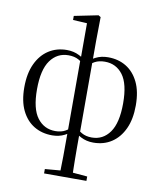

<svg xmlns="http://www.w3.org/2000/svg" viewBox="-107 -865 1012 1210"><g transform="rotate(10 398.5 -260.5)"><path d="M259 260V232L378 222H414L530 232V260ZM357 260Q359 198 359.5 133.5Q360 69 360 -22V-27V-486L361 -495V-719L271 -724V-750L424 -781L439 -772L437 -618V-489V-483V-30L435 -20Q435 30 435 69Q435 108 435.5 140Q436 172 436.5 200.5Q437 229 438 260ZM267 15Q201 15 150.5 -15.5Q100 -46 71 -105.5Q42 -165 42 -253Q42 -342 71 -404Q100 -466 150.5 -498.5Q201 -531 266 -531Q310 -531 345.5 -513Q381 -495 397 -476L399 -466L397 -451Q373 -471 346.5 -485.5Q320 -500 282 -500Q210 -500 166.5 -440Q123 -380 123 -254Q123 -130 166.5 -72.5Q210 -15 282 -15Q320 -15 346.5 -30.5Q373 -46 397 -65L399 -40H397Q381 -21 346 -3Q311 15 267 15ZM530 15Q486 15 450.5 -3.5Q415 -22 400 -40H398L400 -65Q424 -46 450.5 -30.5Q477 -15 515 -15Q587 -15 630 -75.5Q673 -136 673 -261Q673 -386 630 -443Q587 -500 515 -500Q477 -500 450.5 -485.5Q424 -471 400 -451L398 -466L400 -476Q415 -495 450.5 -513Q486 -531 530 -531Q596 -531 646 -500.5Q696 -470 725 -410.5Q754 -351 754 -262Q754 -174 725.5 -112.5Q697 -51 647 -18Q597 15 530 15Z"/></g></svg>

Font: Noto Serif JP
Style: Regular
Weight: 400
Designer: Ryoko NISHIZUKA  (kana & ideographs); Frank Grießhammer (Latin, Greek & Cyrillic); Wenlong ZHANG  (bopomofo); Sandoll Co
Foundry: Adobe
Version: Version 2.003-H1;hotconv 1.1.1;makeotfexe 2.6.0